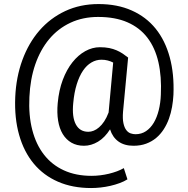

<svg xmlns="http://www.w3.org/2000/svg" viewBox="-20 -719 938 960"><path d="M847.2 -245.1C850.1 -314.5 843.9 -377.1 828.6 -433.1C813.3 -489.1 789.8 -536.7 758.1 -575.9C726.3 -615.2 686.4 -645.4 638.4 -666.7C590.4 -688.1 535.2 -698.7 472.7 -698.7C411.5 -698.7 355.9 -687 305.9 -663.6C255.9 -640.1 213 -607.7 177 -566.2C141 -524.7 112.6 -475.5 91.8 -418.7C71 -361.9 59.1 -300.1 56.2 -233.4C53.2 -163.4 59.7 -100.3 75.7 -44.2C91.6 12 116 59.7 148.7 99.1C181.4 138.5 221.9 168.7 270.3 189.7C318.6 210.7 373.7 221.2 435.5 221.2C450.5 221.2 466.3 220.3 482.9 218.5C499.5 216.7 515.9 213.9 532 210.2C548.1 206.5 563.5 201.9 578.1 196.5C592.8 191.2 605.8 184.9 617.2 177.7L599.1 121.6C589 127.4 577.6 132.7 564.9 137.5C552.2 142.2 538.8 146.2 524.7 149.7C510.5 153.1 496 155.7 481.2 157.5C466.4 159.3 451.8 160.2 437.5 160.2C385.4 160.2 339.4 151 299.6 132.8C259.7 114.6 226.5 88.5 200 54.4C173.4 20.4 153.9 -20.8 141.4 -69.3C128.8 -117.8 124 -172.5 127 -233.4C129.6 -293 139.3 -347.3 156.2 -396.5C173.2 -445.6 196.4 -487.9 225.8 -523.2C255.3 -558.5 290.7 -585.9 332 -605.2C373.4 -624.6 419.6 -634.3 470.7 -634.3C527.3 -634.3 576.1 -625.4 616.9 -607.7C657.8 -589.9 691.1 -564.3 716.8 -530.8C742.5 -497.2 760.9 -456.5 772 -408.4C783 -360.4 787.1 -306 784.2 -245.1C783.2 -217.8 779.7 -192.1 773.7 -168C767.7 -143.9 759.4 -123 748.8 -105.2C738.2 -87.5 725.3 -73.5 710 -63.2C694.7 -53 677.2 -47.9 657.7 -47.9C649.9 -47.9 641.8 -49.2 633.5 -52C625.2 -54.8 617.9 -60.2 611.6 -68.4C605.2 -76.5 600.4 -88 597.2 -102.8C593.9 -117.6 593.3 -136.9 595.2 -160.6L620.6 -431.2C611.5 -438.3 602.3 -445 593 -451.2C583.7 -457.4 573.6 -462.8 562.7 -467.5C551.8 -472.2 539.6 -476 526.1 -478.8C512.6 -481.5 497.1 -482.9 479.5 -482.9C454.4 -482.9 430.1 -476.4 406.5 -463.4C382.9 -450.4 361.5 -431.8 342.3 -407.7C323.1 -383.6 307 -354.3 293.9 -319.8C280.9 -285.3 272.5 -246.6 268.6 -203.6C265.6 -171.4 266.3 -142.2 270.5 -116C274.7 -89.8 282.5 -67.4 293.7 -48.8C304.9 -30.3 319.4 -15.9 337.2 -5.6C354.9 4.6 375.8 9.8 399.9 9.8C424 9.8 447.3 3 470 -10.5C492.6 -24 512.7 -44.6 530.3 -72.3C538.4 -46.2 552.3 -26 572 -11.7C591.7 2.6 616.9 9.8 647.5 9.8C670.9 9.8 692.1 6.3 710.9 -0.7C729.8 -7.7 746.5 -17.3 761 -29.5C775.5 -41.7 788 -56.1 798.6 -72.5C809.2 -88.9 817.9 -106.6 824.7 -125.5C831.5 -144.4 836.8 -164.1 840.3 -184.6C843.9 -205.1 846.2 -225.3 847.2 -245.1ZM346.2 -203.6C349.4 -239.4 355.3 -270.8 363.8 -297.9C372.2 -324.9 382.6 -347.5 395 -365.7C407.4 -384 421.5 -397.6 437.3 -406.7C453 -415.9 469.7 -420.4 487.3 -420.4C498.7 -420.4 509.3 -419.1 519 -416.5C528.8 -413.9 537.8 -410.5 545.9 -406.2L523.4 -160.6C523.1 -159.7 522.9 -158.2 522.9 -156.2C516.4 -139 509.1 -124.3 501 -112.1C492.8 -99.9 484.3 -89.9 475.3 -82.3C466.4 -74.6 457.4 -69 448.2 -65.4C439.1 -61.8 430.3 -60.1 421.9 -60.1C393.2 -60.1 372.3 -72.4 359.1 -97.2C345.9 -121.9 341.6 -157.4 346.2 -203.6Z"/></svg>

Font: Dirooz FD
Style: FD
Weight: 400
Foundry: DejaVu fonts team - Redesigned by Saber Rastikerdar
Version: Version 0.2.1